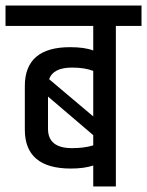

<svg xmlns="http://www.w3.org/2000/svg" viewBox="-49 -676 533 696"><path d="M-29 -656H464V-582H371V0H289V-76Q256 -65 208 -65Q41 -65 41 -206V-364Q41 -505 205 -505Q258 -505 289 -493V-582H-29ZM212 -431Q144 -431 129 -389L289 -254V-419Q258 -431 212 -431ZM125 -209Q125 -139 212 -139Q256 -139 289 -149V-186L125 -326Z"/></svg>

Font: Khand Medium
Style: Regular
Weight: 500
Designer: Devanagari: Sanchit Sawaria, Jyotish Sonowal; Latin: Satya Rajpurohit
Foundry: Indian Type Foundry
Version: Version 1.100;PS 1.0;hotconv 1.0.78;makeotf.lib2.5.61930; tt